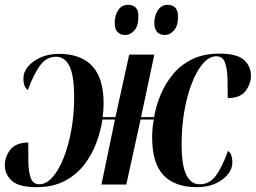

<svg xmlns="http://www.w3.org/2000/svg" viewBox="-36 -764 1059 795"><path d="M115 11Q42 11 13 -15.5Q-16 -42 -16 -80Q-16 -115 6.5 -144Q29 -173 81 -174Q81 -132 81.5 -92.5Q82 -53 91.5 -27Q101 -1 127 -1Q156 -1 182 -31Q208 -61 228 -111.5Q248 -162 259.5 -226.5Q271 -291 271 -360Q271 -452 251.5 -490.5Q232 -529 196 -529Q157 -529 131 -494.5Q105 -460 79 -391Q72 -396 66.5 -407Q61 -418 61 -440Q61 -466 80.5 -489Q100 -512 133 -526.5Q166 -541 208 -541Q299 -541 346 -490.5Q393 -440 393 -336Q393 -323 392 -308.5Q391 -294 389 -279H442L499 -538H603L548 -279H602Q610 -326 629.5 -372.5Q649 -419 681 -457.5Q713 -496 760.5 -519Q808 -542 872 -542Q945 -542 974 -516Q1003 -490 1003 -451Q1003 -417 981 -387.5Q959 -358 907 -358Q907 -400 906 -439.5Q905 -479 895.5 -505Q886 -531 860 -531Q830 -531 804 -500.5Q778 -470 758 -418.5Q738 -367 727 -302.5Q716 -238 716 -170Q716 -78 735.5 -39.5Q755 -1 791 -1Q831 -1 857 -35.5Q883 -70 908 -139Q915 -135 920.5 -123.5Q926 -112 926 -90Q926 -65 907 -41.5Q888 -18 855 -3.5Q822 11 779 11Q689 11 641.5 -38Q594 -87 594 -195Q594 -212 595.5 -231Q597 -250 601 -269H546L487 0H384L440 -269H388Q381 -221 362.5 -171.5Q344 -122 311.5 -80.5Q279 -39 230.5 -14Q182 11 115 11ZM647 -619Q627 -619 615 -631Q603 -643 603 -669Q603 -700 618 -722Q633 -744 658 -744Q678 -744 689.5 -732.5Q701 -721 701 -695Q701 -656 684 -637.5Q667 -619 647 -619ZM483 -619Q463 -619 451 -631Q439 -643 439 -669Q439 -700 453.5 -722Q468 -744 494 -744Q514 -744 525.5 -733Q537 -722 537 -696Q537 -656 520 -637.5Q503 -619 483 -619Z"/></svg>

Font: Noto Serif Display ExtraCondensed
Style: Bold Italic
Weight: 700
Width: 2
Italic angle: -12°
Designer: Monotype Design Team
Foundry: Monotype Imaging Inc.
Version: Version 2.009